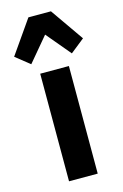

<svg xmlns="http://www.w3.org/2000/svg" viewBox="-159 -850 580 905"><g transform="rotate(-15 131.0 -398.0)"><path d="M201 0H61V-525H201ZM76 -796H186L299 -634L230 -579L131 -697L32 -579L-37 -634Z"/></g></svg>

Font: IBM Plex Sans Condensed
Style: Bold
Weight: 700
Width: 3
Designer: Mike Abbink, Paul van der Laan, Pieter van Rosmalen
Foundry: Bold Monday
Version: Version 3.201